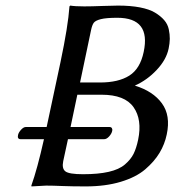

<svg xmlns="http://www.w3.org/2000/svg" viewBox="-20 -668 631 691"><path d="M307.6 -559.1 268.1 -371.1H339.8Q406.2 -371.1 445.3 -395.8Q484.4 -420.4 497.1 -481Q523.4 -604 402.3 -604Q362.3 -604 343 -599.1Q323.7 -594.2 317.6 -586.2Q311.5 -578.1 307.6 -559.1ZM283.2 -645Q308.1 -645 348.4 -646.5Q388.7 -647.9 404.8 -647.9Q449.7 -647.9 483.6 -641.4Q517.6 -634.8 537.8 -622.6Q558.1 -610.4 570.8 -595.7Q583.5 -581.1 587.4 -562.7Q591.3 -544.4 591.1 -528.1Q590.8 -511.7 586.9 -493.2Q578.6 -453.1 543.9 -416.3Q509.3 -379.4 465.3 -359.9Q530.8 -339.8 562.7 -296.1Q594.7 -252.4 580.1 -184.1Q572.8 -148.9 554.2 -117.9Q535.6 -86.9 502.7 -58.6Q469.7 -30.3 414.6 -13.7Q359.4 2.9 288.6 2.9Q239.7 2.9 204.8 1.5Q169.9 0 146 0L93.3 2.9L92.8 0Q114.3 -60.1 138.2 -167H54.7Q41.5 -167 44.9 -182.1Q46.9 -191.4 55.9 -201.2Q64.9 -210.9 72.8 -210.9H147.9L197.8 -444.8Q225.1 -574.2 230 -645L232.9 -647.9Q249.5 -645 283.2 -645ZM224.6 -167 207.5 -87.9Q202.1 -61.5 215.3 -51.3Q228.5 -41 278.8 -41Q334 -41 371.3 -49.6Q408.7 -58.1 429.7 -76.2Q450.7 -94.2 460.7 -114.3Q470.7 -134.3 477.1 -165Q492.2 -237.3 460.7 -282.2Q429.2 -327.1 345.7 -327.1H258.3L233.9 -210.9H374Q380.4 -210.9 382.8 -206.5Q385.3 -202.1 383.8 -196.8Q381.8 -187 372.8 -177Q363.8 -167 354.5 -167Z"/></svg>

Font: Linux Biolinum O
Style: Italic
Weight: 400
Italic angle: -12°
Designer: Philipp H. Poll
Foundry: Philipp H. Poll
Version: Version 1.1.3